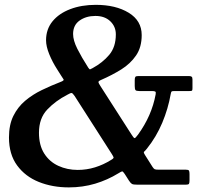

<svg xmlns="http://www.w3.org/2000/svg" viewBox="-20 -782 917 813"><path d="M565.5 -460H779.5Q788 -460 791.5 -457.2Q795 -454.5 795 -445.5V-409Q795 -400 793 -398.2Q791 -396.5 782 -396.5H718.5Q708.5 -396.5 706.5 -394.5Q704.5 -392.5 703 -384.5Q692 -321.5 667 -262Q642 -202.5 602 -152.5Q593.5 -142 590 -139.5Q586.5 -137 595 -124L626 -75Q631 -67.5 635 -65.5Q639 -63.5 652 -63.5H767Q777.5 -63.5 780 -59.8Q782.5 -56 782.5 -45V-18.5Q782.5 -7.5 780.2 -3.8Q778 0 767 0H562Q544.5 0 539 -3Q533.5 -6 526.5 -16.5L508 -45.5Q500.5 -57 496.8 -56.2Q493 -55.5 481 -48Q435.5 -20 382.8 -4.2Q330 11.5 271.5 11.5Q202 11.5 144.5 -11.5Q87 -34.5 52.5 -81.5Q18 -128.5 18 -200Q18 -253.5 36.5 -291Q55 -328.5 86.2 -355Q117.5 -381.5 156.8 -400.5Q196 -419.5 237.5 -435.5Q252 -441 249.2 -445.8Q246.5 -450.5 239 -461.5L221 -490Q202 -519.5 188.5 -552.5Q175 -585.5 175 -611.5Q175 -658 202.2 -691.5Q229.5 -725 277.2 -743.2Q325 -761.5 385.5 -761.5Q470 -761.5 525 -728Q580 -694.5 580 -633.5Q580 -582 556.2 -547.2Q532.5 -512.5 493.8 -488.2Q455 -464 409 -444Q396 -438.5 396.8 -434Q397.5 -429.5 405 -418L535.5 -214.5Q545.5 -198.5 549.2 -197.2Q553 -196 564.5 -212Q622.5 -292 639 -382Q641 -392 637.5 -394.2Q634 -396.5 623 -396.5H570Q557 -396.5 553.8 -400.5Q550.5 -404.5 550.5 -418V-442Q550.5 -452.5 553 -456.2Q555.5 -460 565.5 -460ZM470.5 -636.5Q470.5 -669.5 447 -692Q423.5 -714.5 384 -714.5Q344.5 -714.5 317 -695Q289.5 -675.5 289.5 -638Q289.5 -611 307.5 -575.2Q325.5 -539.5 354 -495Q359 -487.5 361.8 -488.5Q364.5 -489.5 372 -493.5Q414.5 -516.5 442.5 -549.8Q470.5 -583 470.5 -636.5ZM265.5 -381Q215 -355 180 -318Q145 -281 145 -220Q145 -167 167.2 -132Q189.5 -97 227 -79.8Q264.5 -62.5 309 -62.5Q347 -62.5 382.5 -73.5Q418 -84.5 450 -104.5Q462 -111.5 461 -115.5Q460 -119.5 453 -130.5L296 -375.5Q287.5 -388 283 -388.2Q278.5 -388.5 265.5 -381Z"/></svg>

Font: Besley Medium
Style: Regular
Weight: 500
Designer: Owen Earl
Foundry: indestructible type*
Version: Version 2.001; ttfautohint (v1.8.3)